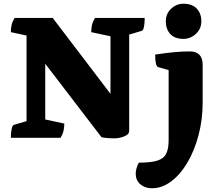

<svg xmlns="http://www.w3.org/2000/svg" viewBox="-20 -737 1184 1027"><path d="M596 3Q574 3 555 1.5Q536 0 523 -3L222 -396V-98L324 -76Q324 -57 320 -38.5Q316 -20 304 0H38Q38 -29 42.5 -48Q47 -67 54 -69L122 -89V-547L38 -565Q38 -585 42 -603Q46 -621 58 -641H262L571 -235V-543L468 -565Q468 -585 472 -603Q476 -621 488 -641H754Q754 -612 750 -593Q746 -574 738 -572L671 -552V-37Q671 -22 655.5 -13Q640 -4 622 -0.5Q604 3 596 3ZM793 270Q756 270 731 249Q706 228 706 191Q706 179 710.5 162Q715 145 723 133Q786 133 820.5 122.5Q855 112 868.5 86Q882 60 882 13V-362L826 -378Q810 -383 810 -445Q869 -454 912 -458Q955 -462 995 -462Q1064 -462 1064 -390V-188Q1064 -97 1042 -14Q1020 69 982.5 132.5Q945 196 896 233Q847 270 793 270ZM961 -529Q915 -529 891 -555Q867 -581 867 -623Q867 -664 895.5 -690.5Q924 -717 961 -717Q1008 -717 1032.5 -691Q1057 -665 1057 -623Q1057 -583 1028 -556Q999 -529 961 -529Z"/></svg>

Font: Petrona Black
Style: Regular
Weight: 900
Designer: Ringo R. Seeber
Foundry: Ringo R. Seeber
Version: Version 2.001; ttfautohint (v1.8.3)